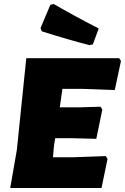

<svg xmlns="http://www.w3.org/2000/svg" viewBox="-20 -937 623 957"><path d="M248 -917Q340 -863 472 -795L443 -716L426 -712Q320 -739 188 -781L182 -797L231 -913ZM507 -159 516 -145 486 0H31L64 -190L111 -647H574L583 -633L552 -488L394 -494H291L278 -402H376L481 -405L490 -391L460 -245L345 -248H255L249 -210L244 -153H340Z"/></svg>

Font: Alegreya Sans Black
Style: Italic
Weight: 900
Italic angle: -7°
Designer: Juan Pablo del Peral
Foundry: Huerta Tipografica
Version: Version 2.007